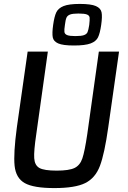

<svg xmlns="http://www.w3.org/2000/svg" viewBox="-20 -951 651 979"><path d="M48 0ZM587 -688 532 -302Q513 -167 489.5 -105Q466 -43 414.5 -17.5Q363 8 257 8Q151 8 106 -17.5Q61 -43 54.5 -105.5Q48 -168 66 -302L121 -688H224L165 -267Q152 -180 154.5 -144Q157 -108 181 -94.5Q205 -81 269 -81Q332 -81 360 -94.5Q388 -108 400 -143.5Q412 -179 425 -267L484 -688ZM251 -824Q257 -867 267 -888Q277 -909 304 -920Q331 -931 387 -931Q444 -931 469 -920Q494 -909 498 -887.5Q502 -866 496 -824Q490 -782 480 -761Q470 -740 442 -729.5Q414 -719 357 -719Q301 -719 277 -729.5Q253 -740 249 -760.5Q245 -781 251 -824ZM435 -824Q438 -850 437 -861Q436 -872 423.5 -877Q411 -882 380 -882Q351 -882 337.5 -877Q324 -872 319 -861Q314 -850 311 -824Q307 -799 308.5 -788Q310 -777 322.5 -772Q335 -767 364 -767Q395 -767 408.5 -772Q422 -777 426.5 -787.5Q431 -798 435 -824Z"/></svg>

Font: Assailand Medium
Style: Italic
Weight: 500
Italic angle: -8°
Designer: Hector Gatti with collaboration of the Omnibus-Type team
Foundry: Omnibus-Type
Version: Version 0.072;October 19, 2019;FontCreator 12.0.0.2547 64-bi